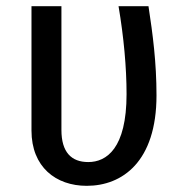

<svg xmlns="http://www.w3.org/2000/svg" viewBox="-20 -589 593 622"><path d="M461 -569H364C381 -469 390 -370 390 -284C390 -108 325 -64 266 -64C211 -64 179 -96 179 -168V-569H82V-166C82 -48 161 13 261 13C376 13 487 -65 487 -280C487 -386 475 -478 461 -569Z"/></svg>

Font: Glow Sans SC Condensed Medium
Style: Regular
Weight: 600
Width: 3
Designer: Ryoko NISHIZUKA (kana, bopomofo & ideographs); Paul D. Hunt (Latin, Greek & Cyrillic); Sandoll Communications, Soo-young
Version: Version 0.93